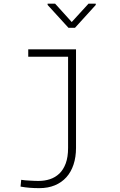

<svg xmlns="http://www.w3.org/2000/svg" viewBox="-20 -792 640 1026"><path d="M130.9 -528.3V-488.8H343.8V-1.5Q343.8 47.4 331.3 81.1Q318.8 114.7 297.4 135.3Q275.4 156.2 247.1 165.5Q218.8 174.8 187.5 174.8Q179.7 174.8 167.5 174.6Q155.3 174.3 142.1 173.3Q128.4 172.9 115.2 171.6Q102.1 170.4 93.3 168.9L89.8 205.1Q103 207.5 114.7 209Q126.5 210.4 138.2 211.4Q150.4 212.4 163.1 212.9Q175.8 213.4 190.4 213.4Q236.8 213.4 273.2 198.2Q309.6 183.1 335 154.8Q359.9 127 373 87.2Q386.2 47.4 386.2 -1.5V-528.3ZM363.3 -674.3 274.4 -772.5H234.4V-765.6L345.7 -643.6H380.9L491.7 -765.6V-772.5H453.1Z"/></svg>

Font: Roboto Mono ExtraLight
Style: Regular
Weight: 250
Monospace: yes
Designer: Google
Version: Version 3.000